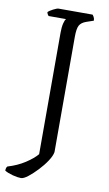

<svg xmlns="http://www.w3.org/2000/svg" viewBox="-130 -752 566 1001"><g transform="rotate(10 153.0 -252.0)"><path d="M56 200Q38 200 11.5 193Q-15 186 -31 176Q-31 160 -24 153Q27 138 67 112Q107 86 128 61V-582Q128 -612 133 -632Q138 -652 144 -657H52Q48 -660 45 -666.5Q42 -673 42 -676Q49 -684 68.5 -694Q88 -704 96 -704H276Q279 -701 283.5 -693Q288 -685 288 -674L250 -661Q224 -652 214.5 -634.5Q205 -617 205 -574V36Q202 56 184 83.5Q166 111 141 137.5Q116 164 93 182Q70 200 56 200Z"/></g></svg>

Font: Texturina ExtraLight
Style: Regular
Weight: 200
Designer: Guillermo Torres Carreño
Foundry: Omnibus-Type
Version: Version 1.002; ttfautohint (v1.8.3)